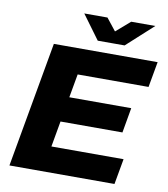

<svg xmlns="http://www.w3.org/2000/svg" viewBox="-94 -956 906 1035"><g transform="rotate(10 359.0 -438.5)"><path d="M28 0 150 -687H718L693 -547H305L282 -418H621L597 -281H258L233 -140H628L603 0ZM672 -877 527 -745H380L283 -877H410L486 -781H429L540 -877Z"/></g></svg>

Font: Archivo SemiBold ExtraBold
Style: Italic
Weight: 800
Italic angle: -10°
Version: Version 2.001